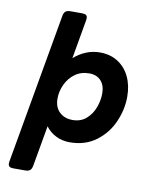

<svg xmlns="http://www.w3.org/2000/svg" viewBox="-91 -710 781 968"><g transform="rotate(10 300.0 -226.0)"><path d="M547.4 -265.6Q547.4 -200.2 519.5 -136.5Q491.7 -72.8 435.8 -31Q379.9 10.7 300.8 10.7Q262.7 10.7 230.7 -5.1Q198.7 -21 177.7 -49.3L141.1 158.7Q138.2 175.3 129.9 182.4Q121.6 189.5 105 189.5H44.4Q30.8 189.5 24.4 184.6Q18.1 179.7 18.1 168.9Q18.1 166.5 19 158.7L154.3 -609.9Q157.2 -626.5 165.5 -633.5Q173.8 -640.6 190.4 -640.6H251Q264.6 -640.6 271 -635.7Q277.3 -630.9 277.3 -620.1Q277.3 -617.7 276.4 -609.9L241.2 -409.2Q269 -434.1 302.7 -448Q336.4 -461.9 374 -461.9Q426.8 -461.9 465.8 -437Q504.9 -412.1 526.1 -367.7Q547.4 -323.2 547.4 -265.6ZM420.4 -260.3Q420.4 -301.3 398.7 -325Q377 -348.6 338.9 -348.6Q296.9 -348.6 266.1 -326.2Q235.4 -303.7 219 -268.3Q202.6 -232.9 202.6 -196.3Q202.6 -151.9 228.5 -127.2Q254.4 -102.5 295.9 -102.5Q337.4 -102.5 365.5 -127Q393.6 -151.4 407 -188Q420.4 -224.6 420.4 -260.3Z"/></g></svg>

Font: Courier Prime Sans
Style: Bold Italic
Weight: 700
Italic angle: -10°
Designer: Alan Dague-Greene
Foundry: Quote-Unquote Apps
Version: Version 3.020